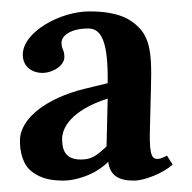

<svg xmlns="http://www.w3.org/2000/svg" viewBox="-20 -665 337 337"><path d="M169 -519 128 -509C63 -493 15 -458 15 -418C15 -398 20 -375 37 -363C53 -351 71 -348 92 -348C111 -348 146 -357 170 -381C173 -357 188 -348 215 -348C234 -348 266 -361 283 -376L273 -392C270 -390 261 -386 257 -386C248 -386 242 -390 243 -433L245 -513C247 -578 242 -605 213 -626C192 -642 161 -645 137 -645C86 -645 20 -609 20 -569C20 -546 39 -537 54 -537C73 -537 93 -550 93 -565C93 -578 88 -578 88 -590C88 -603 105 -615 135 -615C158 -615 170 -592 169 -519ZM167 -408C149 -391 140 -385 122 -385C96 -385 89 -400 89 -421C89 -440 104 -471 169 -492Z"/></svg>

Font: Libertinus Serif
Style: Bold
Weight: 700
Designer: Philipp H. Poll, Khaled Hosny
Foundry: Caleb Maclennan
Version: Version 7.050;RELEASE